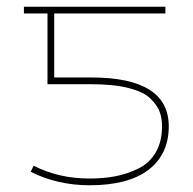

<svg xmlns="http://www.w3.org/2000/svg" viewBox="-20 -540 572 570"><path d="M251 -290H121V-500H51V-520H471V-500H141V-310H251Q481 -310 481 -165Q481 -82 421 -36Q361 10 246 10Q151 10 71 -30L80 -48Q154 -10 246 -10Q287 -10 321.5 -16.5Q356 -23 389.5 -39Q423 -55 442 -87Q461 -119 461 -165Q461 -189 454 -208Q447 -227 427 -247Q407 -267 362.5 -278.5Q318 -290 251 -290Z"/></svg>

Font: Mplus 1p Thin
Style: Regular
Weight: 250
Version: Version 1.061